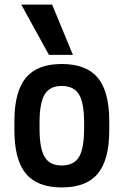

<svg xmlns="http://www.w3.org/2000/svg" viewBox="-20 -810 540 840"><path d="M250 10Q143 10 93 -50.5Q43 -111 43 -240V-280Q43 -409 93 -469.5Q143 -530 250 -530Q358 -530 408 -469.5Q458 -409 458 -280V-240Q458 -111 408 -50.5Q358 10 250 10ZM250 -86Q303 -86 325.5 -123Q348 -160 348 -248V-273Q348 -360 325.5 -397Q303 -434 250 -434Q198 -434 175.5 -397Q153 -360 153 -273V-248Q153 -160 175.5 -123Q198 -86 250 -86ZM194 -570 73 -790H208L299 -570Z"/></svg>

Font: M PLUS Code Latin Medium
Style: Regular
Weight: 500
Designer: Coji Morishita
Foundry: UNDERFOREST DESIGN
Version: Version 1.002; ttfautohint (v1.8.3)